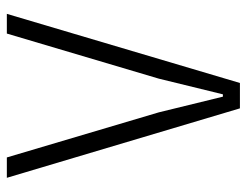

<svg xmlns="http://www.w3.org/2000/svg" viewBox="-102 -636 738 575"><g transform="rotate(-90 267.5 -349.0)"><path d="M306 0H230L22 -698H83L218 -243L265 -51H272L319 -243L454 -698H513Z"/></g></svg>

Font: IBM Plex Sans Condensed Light
Style: Regular
Weight: 300
Width: 3
Designer: Mike Abbink, Paul van der Laan, Pieter van Rosmalen
Foundry: Bold Monday
Version: Version 3.201